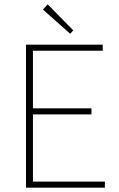

<svg xmlns="http://www.w3.org/2000/svg" viewBox="-20 -866 550 886"><path d="M304 -710 318 -726 200 -846 178 -822 304 -710ZM100 0H464V-28H132V-338H402V-366H132V-632H454V-660H100V0Z"/></svg>

Font: Assistant ExtraLight
Style: Regular
Weight: 275
Designer: Hebrew By Ben Nathan, Latin by Paul Hunt
Version: Version 2.001;PS 002.001;hotconv 1.0.88;makeotf.lib2.5.64775